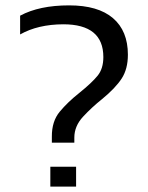

<svg xmlns="http://www.w3.org/2000/svg" viewBox="-20 -688 546 708"><path d="M254.1 -161.8V-180.7Q254.1 -223 286.4 -257.8Q318.7 -292.6 356.5 -322.7Q406.1 -363.5 428.8 -398.6Q451.6 -433.8 451.6 -486.3Q451.6 -574.1 396.6 -621.1Q341.6 -668.2 235 -668.2Q124.9 -668.2 54.2 -630.2V-561Q119.6 -598 213.4 -598.4Q361.1 -598.4 361.1 -477.6Q361.1 -434.8 339.9 -408.8Q318.7 -382.7 272.8 -345.7Q229.4 -311.3 200.1 -275.9Q170.8 -240.5 171.2 -184V-161.8ZM260.6 0V-73.2H165.6V0Z"/></svg>

Font: Arad-FD-VF Thin
Style: Regular
Weight: 100
Designer: Mohammad Darvishi
Version: Version 1.010;September 21, 2024;FontCreator 15.0.0.2992 64-